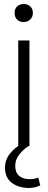

<svg xmlns="http://www.w3.org/2000/svg" viewBox="-20 -729 238 958"><path d="M71 0V-527H127V0ZM98 -619Q78 -619 65.5 -631Q53 -643 53 -665Q53 -686 66 -697.5Q79 -709 99 -709Q118 -709 131 -697Q144 -685 144 -665Q144 -644 130.5 -631.5Q117 -619 98 -619ZM122 209Q71 208 38 182.5Q5 157 5 107Q5 68 30.5 36.5Q56 5 89 -11L125 -2Q98 15 77 41Q56 67 56 98Q56 132 75.5 148.5Q95 165 128 165Q138 165 150 163Q162 161 171 157L181 196Q167 203 152.5 206Q138 209 122 209Z"/></svg>

Font: Onest ExtraLight
Style: Regular
Weight: 250
Designer: Dmitri Voloshin, Andrey Kudryavtsev
Foundry: Dmitri Voloshin, Andrey Kudryavtsev
Version: Version 1.000;gftools[0.9.33]